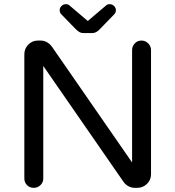

<svg xmlns="http://www.w3.org/2000/svg" viewBox="-20 -898 843 923"><path d="M142 5Q123 5 110 -8Q97 -21 97 -40V-637Q97 -664 116 -683.5Q135 -703 162 -703H175Q192 -703 206 -695Q220 -687 230 -673L615 -117V-657Q615 -676 628 -689.5Q641 -703 660 -703Q679 -703 692.5 -689.5Q706 -676 706 -657V-60Q706 -33 686.5 -14Q667 5 640 5H628Q612 5 598 -2.5Q584 -10 575 -22L188 -581V-40Q188 -21 174.5 -8Q161 5 142 5ZM383 -739Q369 -739 360 -745Q351 -751 343 -759L275 -829Q267 -837 267 -848Q266 -859 275 -868.5Q284 -878 297 -878Q308 -878 315 -871L402 -797L489 -871Q496 -878 507 -878Q520 -878 529 -868.5Q538 -859 537 -848Q537 -837 529 -829L461 -759Q454 -751 444.5 -745Q435 -739 421 -739Z"/></svg>

Font: Varela Round
Style: Regular
Weight: 400
Designer: Joe Prince, Avraham Cornfeld
Foundry: Joe Prince, Avraham Cornfeld
Version: Version 3.010; ttfautohint (v1.8.4.7-5d5b)